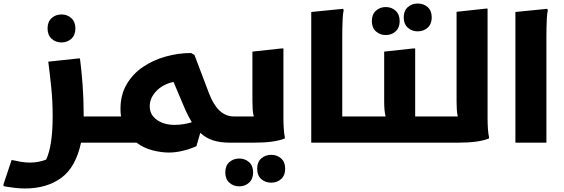

<svg xmlns="http://www.w3.org/2000/svg" viewBox="-64 -810 3201 1090"><path d="M2 98Q28 104 54 108.5Q80 113 106 113Q133 113 157 108Q181 103 198 96Q235 17 235 -150Q235 -236 227 -313.5Q219 -391 210 -460L379 -478H390Q399 -409 405 -327.5Q411 -246 411 -162Q411 -155 411 -149H547V-20L527 0H396Q366 140 283.5 200Q201 260 78 260Q52 260 24 257Q-4 254 -24 250.5Q-44 247 -44 246V236ZM285 -569Q252 -569 229 -590Q206 -611 206 -649Q206 -686 229 -707Q252 -728 285 -728Q318 -728 341 -707Q364 -686 364 -649Q364 -611 341 -590Q318 -569 285 -569Z M1243 0Q1185 0 1144.5 -13.5Q1104 -27 1073 -56L1051 20Q968 56 894 56Q852 56 802.5 43.5Q753 31 711 0H527V-129L547 -149H623Q620 -170 620 -192Q620 -271 654.5 -330.5Q689 -390 747 -429.5Q805 -469 876.5 -489Q948 -509 1021 -509L1040 -498L1123 -279Q1173 -149 1263 -149V-20ZM786 -207Q786 -172 806 -148.5Q826 -125 857.5 -113Q889 -101 925 -101Q952 -101 977.5 -105Q1003 -109 1025 -116Q1016 -131 1006.5 -149Q997 -167 988 -187L921 -345Q859 -331 822.5 -292Q786 -253 786 -207Z M1243 0V-129L1263 -149H1377Q1372 -165 1370.5 -187Q1369 -209 1369 -236V-517L1534 -535H1545V-186Q1545 -166 1545 -136.5Q1545 -107 1547 -78.5Q1549 -50 1553 -32V-24Q1523 -12 1480 -6Q1437 0 1374 0ZM1396 148Q1396 110 1419 89.5Q1442 69 1476 69Q1509 69 1532 89.5Q1555 110 1555 148Q1555 186 1532 206.5Q1509 227 1476 227Q1442 227 1419 206.5Q1396 186 1396 148ZM1215 169Q1215 131 1238 110.5Q1261 90 1294 90Q1327 90 1350 110.5Q1373 131 1373 169Q1373 206 1350 227Q1327 248 1294 248Q1261 248 1238 227Q1215 206 1215 169Z M1703 -742 1884 -760 1887 -752Q1883 -734 1881.5 -707Q1880 -680 1879.5 -652Q1879 -624 1879 -604V-149H2009V-20L1989 0H1703Z M2009 -149H2125Q2121 -164 2119 -185.5Q2117 -207 2117 -233V-517L2282 -535H2293V-149H2422V-20L2402 0H1989V-129ZM2307 -632Q2274 -632 2251 -653Q2228 -674 2228 -711Q2228 -749 2251 -769.5Q2274 -790 2307 -790Q2341 -790 2364 -769.5Q2387 -749 2387 -711Q2387 -674 2364 -653Q2341 -632 2307 -632ZM2126 -611Q2093 -611 2070 -632Q2047 -653 2047 -690Q2047 -728 2070 -749Q2093 -770 2126 -770Q2159 -770 2182 -749Q2205 -728 2205 -690Q2205 -653 2182 -632Q2159 -611 2126 -611Z M2402 0V-129L2422 -149H2535Q2531 -164 2529.5 -185.5Q2528 -207 2528 -233V-743L2693 -761H2704V-186Q2704 -166 2704 -136.5Q2704 -107 2706 -78.5Q2708 -50 2712 -32V-24Q2682 -12 2639 -6Q2596 0 2533 0Z M2862 -742 3043 -760 3046 -752Q3042 -734 3040.5 -707Q3039 -680 3038.5 -652Q3038 -624 3038 -604V0H2862Z"/></svg>

Font: Kufam
Style: Bold Italic
Weight: 700
Italic angle: -11°
Designer: Artur Schmal
Foundry: Original Type
Version: Version 1.301; ttfautohint (v1.8.3)